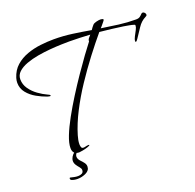

<svg xmlns="http://www.w3.org/2000/svg" viewBox="-152 -794 1248 1227"><g transform="rotate(-20 471.5 -180.0)"><path d="M239 118Q195 118 195 73Q195 41 214 -7.5Q233 -56 265 -114Q297 -172 335 -232.5Q373 -293 412 -350Q451 -407 484.5 -453Q518 -499 540 -527Q539 -538 547.5 -548Q556 -558 562 -565Q527 -567 491 -568.5Q455 -570 420 -570Q402 -570 367 -569Q332 -568 289.5 -564.5Q247 -561 204 -553.5Q161 -546 124.5 -532.5Q88 -519 66 -498.5Q44 -478 44 -449Q44 -414 64.5 -384.5Q85 -355 115.5 -333Q146 -311 175 -298Q178 -297 184.5 -293.5Q191 -290 191 -286Q191 -284 189 -283.5Q187 -283 186 -283Q182 -283 177.5 -284.5Q173 -286 168 -287Q136 -298 101 -317.5Q66 -337 42 -366.5Q18 -396 18 -435Q18 -450 23 -467Q38 -515 71.5 -544.5Q105 -574 149.5 -590Q194 -606 241.5 -611.5Q289 -617 332 -617Q395 -617 457 -608.5Q519 -600 581 -589Q586 -596 591.5 -604Q597 -612 603 -618Q611 -626 628 -630Q645 -634 655 -634Q659 -634 667 -632.5Q675 -631 675 -625Q675 -623 667 -613Q659 -603 650.5 -593Q642 -583 639 -580Q696 -571 754.5 -563.5Q813 -556 871 -556Q888 -556 897.5 -563Q907 -570 912.5 -576.5Q918 -583 924 -583Q931 -583 937 -576.5Q943 -570 943 -563Q943 -558 940 -555.5Q937 -553 933 -551Q900 -535 878 -501Q856 -467 836 -438Q834 -435 829 -428.5Q824 -422 820 -422Q817 -422 817 -427Q817 -440 826.5 -457.5Q836 -475 845 -492.5Q854 -510 854 -521Q854 -527 848 -528Q832 -533 814.5 -536Q797 -539 780 -542Q740 -548 701 -552.5Q662 -557 622 -561Q574 -504 521 -434.5Q468 -365 417.5 -289Q367 -213 327.5 -136Q288 -59 267 12Q263 25 260 40.5Q257 56 257 70Q257 79 260 89Q263 99 274 99Q282 99 290.5 96.5Q299 94 308 94Q309 94 312 94Q315 94 315 96Q315 100 298.5 105.5Q282 111 263.5 114.5Q245 118 239 118ZM171 274Q148 274 130 266Q124 263 124 256Q124 247 132 250Q140 252 153.5 255Q167 258 180 258Q195 258 206.5 252Q218 246 218 230Q218 220 208 208.5Q198 197 190 185Q181 171 181 157Q181 143 189 129.5Q197 116 209 107Q217 101 227.5 97Q238 93 250 93Q259 93 259 98Q234 103 225 112Q212 124 212 138Q212 155 228 171Q238 181 247.5 193.5Q257 206 257 220Q257 247 229 260.5Q201 274 171 274Z"/></g></svg>

Font: Bonheur Royale
Style: Regular
Weight: 400
Designer: Robert E. Leuschke
Foundry: Robert E. Leuschke
Version: Version 1.010; ttfautohint (v1.8.3)